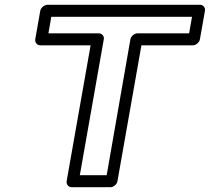

<svg xmlns="http://www.w3.org/2000/svg" viewBox="-20 -756 875 801"><path d="M769 -617H554C539 -617 526 -603 524 -592L425 -25H313L413 -592C416 -607 403 -617 392 -617H182L194 -686H781ZM785 -567C796 -567 811 -577 814 -592L835 -711C837 -722 830 -736 815 -736H178C167 -736 151 -726 148 -711L127 -592C125 -581 133 -567 148 -567H358L258 0C256 11 264 25 279 25H441C452 25 467 15 470 0L570 -567Z"/></svg>

Font: Asimov
Style: WidOuIt
Weight: 500
Designer: Google
Version: Version 2.000980; 2014